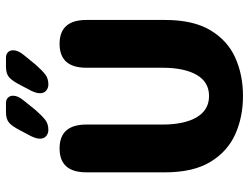

<svg xmlns="http://www.w3.org/2000/svg" viewBox="-118 -726 854 659"><g transform="rotate(-90 309.5 -396.0)"><path d="M310 10.5Q238 10.5 178.8 -16Q119.5 -42.5 83.8 -101.5Q48 -160.5 48 -257V-527Q48 -619 130 -619Q212 -619 212 -527V-266Q212 -191 237 -148.5Q262 -106 310 -106Q358 -106 382.5 -148.5Q407 -191 407 -266V-527Q407 -619 489 -619Q571 -619 571 -527V-257Q571 -160.5 535.8 -101.5Q500.5 -42.5 441.5 -16Q382.5 10.5 310 10.5ZM328 -716.5 347 -752.5Q362 -782 374.5 -792.5Q387 -803 410.5 -803H441.5Q453.5 -803 460.2 -796.2Q467 -789.5 467 -778.5Q467 -761.5 450.5 -741.5L417 -700.5Q397 -678 383.5 -667.8Q370 -657.5 349.5 -657.5Q337.5 -657.5 328.5 -665Q319.5 -672.5 319.5 -686Q319.5 -699 328 -716.5ZM172 -716.5 191 -752.5Q206 -782 218.5 -792.5Q231 -803 255 -803H285.5Q297.5 -803 304.2 -796.2Q311 -789.5 311 -778.5Q311 -761.5 294 -741.5L261 -700.5Q241 -678 227.5 -667.8Q214 -657.5 193.5 -657.5Q181.5 -657.5 172.5 -665Q163.5 -672.5 163.5 -686Q163.5 -699 172 -716.5Z"/></g></svg>

Font: Sono Monospace
Style: Bold
Weight: 700
Designer: Tyler Finck
Foundry: Tyler Finck
Version: Version 2.112